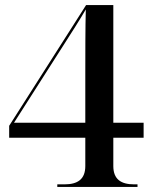

<svg xmlns="http://www.w3.org/2000/svg" viewBox="-20 -734 599 754"><path d="M205 0H520V-10H507C455 -10 425 -30 425 -82V-193H544V-252H425V-714H318L16 -240V-193H315V-82C315 -30 285 -10 233 -10H205ZM35 -252 231 -559C255 -596 298 -664 317 -697C315 -635 315 -509 315 -447V-252Z"/></svg>

Font: Noto Serif Display Medium
Style: Regular
Weight: 500
Designer: Monotype Design Team
Foundry: Monotype Imaging Inc.
Version: Version 2.009